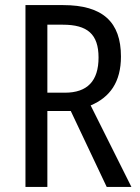

<svg xmlns="http://www.w3.org/2000/svg" viewBox="-20 -734 549 754"><path d="M228 -714H80V0H166V-298H258L399 0H496L336 -320C412 -352 455 -412 455 -512C455 -647 384 -714 228 -714ZM227 -637C323 -637 367 -600 367 -508C367 -416 323 -370 235 -370H166V-637Z"/></svg>

Font: Noto Sans Khmer Condensed
Style: Regular
Weight: 400
Width: 3
Designer: Danh Hong and the Monotype Design Team
Foundry: Monotype Imaging Inc.
Version: Version 2.004